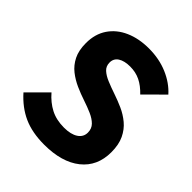

<svg xmlns="http://www.w3.org/2000/svg" viewBox="-200 -844 983 983"><g transform="rotate(45 291.0 -353.0)"><path d="M280 11Q193 11 130.2 -17.2Q67.5 -45.5 16 -103.5L117.5 -205Q151.5 -165.5 193 -144Q234.5 -122.5 290 -122.5Q339.5 -122.5 367.2 -140.8Q395 -159 395 -191Q395 -219.5 377 -237.8Q359 -256 329.5 -269Q300 -282 264.5 -293.8Q229 -305.5 193.8 -321.2Q158.5 -337 129 -360.2Q99.5 -383.5 81.5 -419.2Q63.5 -455 63.5 -508.5Q63.5 -574 95.2 -620.8Q127 -667.5 183 -692.2Q239 -717 311.5 -717Q386 -717 447.5 -690.8Q509 -664.5 548.5 -620L446.5 -518.5Q415 -551.5 382.2 -567.5Q349.5 -583.5 309 -583.5Q267.5 -583.5 243.5 -568Q219.5 -552.5 219.5 -523.5Q219.5 -497 237.5 -480.5Q255.5 -464 285 -451.8Q314.5 -439.5 350 -427.5Q385.5 -415.5 420.8 -399.8Q456 -384 485.5 -359.5Q515 -335 533 -297.5Q551 -260 551 -205Q551 -103.5 479 -46.2Q407 11 280 11Z"/></g></svg>

Font: Outfit Thin
Style: Regular
Weight: 100
Designer: Rodrigo Fuenzalida
Foundry: fragTYPE
Version: Version 1.000